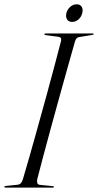

<svg xmlns="http://www.w3.org/2000/svg" viewBox="-24 -852 446 872"><path d="M145 -37.5Q143 -28 145.5 -20.8Q148 -13.5 156.5 -12.5L216 -6.5Q221 -6.5 221 -3.5Q221 0 217 0H1Q-4 0 -4 -3Q-4 -7 2 -7.5L56 -13Q72.5 -14.5 79.5 -36.5Q93 -81.5 111 -144.8Q129 -208 149 -280Q169 -352 188.8 -424Q208.5 -496 225.2 -559.2Q242 -622.5 253.5 -667Q256.5 -683 241 -685L184 -692.5Q177.5 -693.5 177.5 -697Q177.5 -700 182 -700H398Q401.5 -700 401.5 -697.5Q401.5 -694.5 395 -693.5L335 -683.5Q322 -682 316.5 -663.5Q303.5 -618.5 285.8 -555Q268 -491.5 248 -419.5Q228 -347.5 208.5 -276Q189 -204.5 172.5 -142.5Q156 -80.5 145 -37.5ZM303.5 -752.5Q287.5 -752.5 280.5 -764Q273.5 -775.5 277.5 -792.5Q282 -809.5 295 -821Q308 -832.5 324 -832.5Q340.5 -832.5 347.2 -821Q354 -809.5 349.5 -792.5Q345.5 -775.5 332.8 -764Q320 -752.5 303.5 -752.5Z"/></svg>

Font: Fraunces 144pt Light
Style: Italic
Weight: 300
Italic angle: -16°
Version: Version 1.000;[0bf87f6ff]